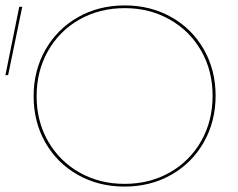

<svg xmlns="http://www.w3.org/2000/svg" viewBox="-22 -683 877 708"><path d="M102 -328Q102 -423 145.5 -499.5Q189 -576 265.5 -619.5Q342 -663 438 -663Q533 -663 609.5 -620Q686 -577 729.5 -501Q773 -425 773 -330Q773 -235 729.5 -158.5Q686 -82 609.5 -38.5Q533 5 437 5Q342 5 265.5 -38Q189 -81 145.5 -157Q102 -233 102 -328ZM-2 -406 49 -658H60L8 -406ZM762 -330Q762 -422 720 -495.5Q678 -569 604 -611Q530 -653 438 -653Q345 -653 271 -611Q197 -569 155 -495Q113 -421 113 -328Q113 -236 155 -162.5Q197 -89 271 -47Q345 -5 437 -5Q530 -5 604 -47Q678 -89 720 -163Q762 -237 762 -330Z"/></svg>

Font: Ysabeau Infant Hairline
Style: Regular
Weight: 100
Designer: Christian Thalmann (Catharsis Fonts)
Version: Version 0.003